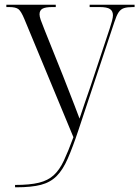

<svg xmlns="http://www.w3.org/2000/svg" viewBox="-20 -556 597 816"><path d="M44 230Q107 230 145.5 220.5Q184 211 208.5 188.5Q233 166 251.5 126.5Q270 87 292 27L84 -474Q70 -508 58.5 -517Q47 -526 19 -526H7V-536H217V-526H202Q173 -526 160.5 -519Q148 -512 148 -495Q148 -486 153 -471.5Q158 -457 169 -430L248 -233Q259 -205 272 -171.5Q285 -138 297.5 -106Q310 -74 318 -52Q329 -86 341 -120.5Q353 -155 365 -190L446 -434Q452 -452 456 -467Q460 -482 460 -491Q460 -509 447.5 -517.5Q435 -526 403 -526H361V-536H552V-526H546Q521 -526 507 -521.5Q493 -517 484 -503.5Q475 -490 466 -462L314 -5Q289 70 268 118Q247 166 220.5 192.5Q194 219 154 229.5Q114 240 50 240H44Z"/></svg>

Font: Noto Serif Display Light
Style: Regular
Weight: 300
Designer: Monotype Design Team
Foundry: Monotype Imaging Inc.
Version: Version 2.009